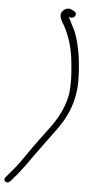

<svg xmlns="http://www.w3.org/2000/svg" viewBox="-76 -711 457 989"><g transform="rotate(5 152.5 -216.0)"><path d="M-9 216C-27 235 -1 256 17 235L25 226C31 219 38 210 49 198C59 185 72 169 86 150C111 114 142 71 168 36C210 -23 258 -77 288 -148C310 -200 319 -252 320 -302C320 -398 307 -488 279 -561C266 -588 253 -611 242 -634C255 -625 280 -633 277 -653C276 -658 275 -661 270 -663L259 -670C245 -678 232 -678 219 -670C179 -644 211 -606 223 -584C247 -539 265 -485 273 -426C280 -370 286 -305 279 -240C263 -149 220 -88 175 -29C136 22 95 80 58 134C38 162 17 185 -1 207Z"/></g></svg>

Font: Stray Cat
Style: ExtObl
Weight: 400
Version: Version 1.0